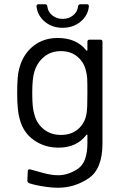

<svg xmlns="http://www.w3.org/2000/svg" viewBox="-20 -693 575 905"><path d="M392 -496Q392 -506 402 -506H453Q463 -506 463 -496V-17Q463 104 397 148Q331 192 253 192Q227 192 200 188Q148 181 119 171Q110 168 109 160L111 114Q111 109 113.5 107Q116 105 119 105Q120 105 121 105L183 122Q222 133 254 133Q301 133 346.5 103Q392 73 392 -19V-56Q392 -58 391 -58.5Q390 -59 390 -59Q389 -59 387 -57Q341 3 256 3Q191 3 140.5 -32Q90 -67 73 -131Q61 -172 61 -253Q61 -297 63.5 -327Q66 -357 74 -381Q92 -441 139 -477.5Q186 -514 252 -514Q341 -514 387 -455Q388 -454 389 -454Q390 -454 391 -454.5Q392 -455 392 -457ZM387 -153Q390 -168 391 -190Q392 -212 392 -254Q392 -305 391 -322.5Q390 -340 386 -355Q378 -397 346.5 -424.5Q315 -452 267 -452Q220 -452 187.5 -425Q155 -398 142 -355Q132 -323 132 -255Q132 -182 142 -154Q152 -112 185.5 -84.5Q219 -57 267 -57Q316 -57 347.5 -84Q379 -111 387 -153ZM275 -562Q226 -562 191.5 -590.5Q157 -619 152 -663Q152 -673 162 -673H192Q202 -673 203 -663Q206 -637 226.5 -620.5Q247 -604 275 -604Q304 -604 324.5 -620.5Q345 -637 348 -663Q349 -673 359 -673H389Q399 -673 399 -664Q395 -620 360 -591Q325 -562 275 -562Z"/></svg>

Font: LinhAnh
Style: Regular
Weight: 400
Designer: Jeremy Tribby
Foundry: Tribby Type
Version: Version 1.408